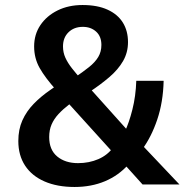

<svg xmlns="http://www.w3.org/2000/svg" viewBox="-20 -735 735 765"><path d="M277 10Q208 10 157.5 -12Q107 -34 80 -75Q53 -116 53 -173Q53 -219 69 -255Q85 -291 114 -321Q143 -351 181 -377L211 -398L205 -375Q160 -425 138 -464Q116 -503 116 -550Q116 -598 141 -635Q166 -672 209.5 -693.5Q253 -715 309 -715Q368 -715 408.5 -696.5Q449 -678 469.5 -645Q490 -612 490 -567Q490 -526 470.5 -492Q451 -458 416 -428Q381 -398 337 -369L332 -390L488 -216L477 -210Q494 -245 507.5 -298.5Q521 -352 523 -413H632Q630 -328 606.5 -258.5Q583 -189 546 -139L534 -170L695 0H548L476 -80H492Q453 -36 398.5 -13Q344 10 277 10ZM291 -85Q335 -85 372 -101Q409 -117 432 -149L434 -123L242 -335L282 -338L257 -320Q231 -300 213 -280.5Q195 -261 185.5 -239Q176 -217 176 -189Q176 -138 208 -111.5Q240 -85 291 -85ZM310 -628Q275 -628 253 -606.5Q231 -585 231 -550Q231 -526 240.5 -505Q250 -484 267 -462.5Q284 -441 306 -416L276 -425Q310 -448 334.5 -467.5Q359 -487 371.5 -508Q384 -529 384 -556Q384 -590 363 -609Q342 -628 310 -628Z"/></svg>

Font: Nunito Sans 7pt SemiCondensed
Style: Bold
Weight: 700
Width: 4
Designer: Vernon Adams
Foundry: Vernon Adams
Version: Version 3.101;gftools[0.9.27]